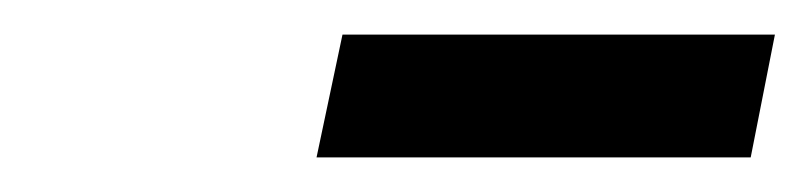

<svg xmlns="http://www.w3.org/2000/svg" viewBox="-20 -707 468 111"><path d="M163 -616 178 -687H428L414 -616Z"/></svg>

Font: Source Serif 4 SemiBold
Style: Italic
Weight: 600
Italic angle: -12°
Designer: Frank Grießhammer
Foundry: Adobe Systems Incorporated
Version: Version 4.004;hotconv 1.0.116;makeotfexe 2.5.65601